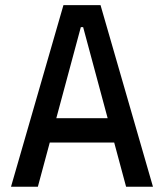

<svg xmlns="http://www.w3.org/2000/svg" viewBox="-20 -713 626 733"><path d="M22 0 222.2 -693.4H363.8L564 0H461.4L297.4 -609.4H288.6L124.5 0ZM114.7 -168.9V-261.7H466.3V-168.9Z"/></svg>

Font: Cascadia Mono
Style: Regular
Weight: 400
Monospace: yes
Designer: Aaron Bell
Foundry: Saja Typeworks
Version: Version 2404.023